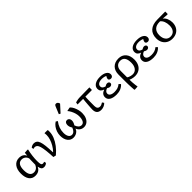

<svg xmlns="http://www.w3.org/2000/svg" viewBox="337 -2443 4303 4303"><g transform="rotate(-45 2488.5 -291.5)"><path d="M266 14Q172 14 120 -56Q68 -126 68 -252Q68 -383 128 -458Q188 -533 292 -533Q347 -533 389 -508Q431 -483 451 -438H453L461 -520L551 -526L564 -519Q545 -440 534.5 -355.5Q524 -271 524 -194Q524 -116 535.5 -88.5Q547 -61 580 -61Q588 -61 601 -64Q614 -67 624 -71L636 -26Q596 14 545 14Q500 14 478 -10Q456 -34 445 -93H442Q395 14 266 14ZM296 -63Q392 -63 437 -165Q437 -180 437.5 -205Q438 -230 438.5 -259Q439 -288 439.5 -314Q440 -340 441 -357Q430 -405 392 -435Q354 -465 304 -465Q167 -465 167 -260Q167 -63 296 -63Z M910 15 846 0Q840 -130 829.5 -217Q819 -304 803.5 -356Q788 -408 764 -430.5Q740 -453 707 -453Q686 -453 661 -443L649 -488Q692 -528 753 -528Q795 -528 824.5 -506Q854 -484 872.5 -433Q891 -382 900.5 -296.5Q910 -211 914 -84H922Q973 -138 1010 -201.5Q1047 -265 1067.5 -330Q1088 -395 1088 -453Q1088 -467 1086.5 -484Q1085 -501 1083 -519H1172L1185 -513Q1187 -505 1187 -495.5Q1187 -486 1187 -460Q1187 -385 1153.5 -302Q1120 -219 1058 -137.5Q996 -56 910 15Z M1476 14Q1391 14 1340 -52Q1289 -118 1289 -229Q1289 -289 1308.5 -346Q1328 -403 1363 -450Q1398 -497 1445 -526L1487 -499Q1388 -371 1388 -221Q1388 -145 1416 -100.5Q1444 -56 1493 -56Q1571 -56 1613 -168Q1591 -201 1582.5 -227.5Q1574 -254 1574 -285Q1574 -324 1593.5 -348Q1613 -372 1645 -372Q1678 -372 1699 -347.5Q1720 -323 1720 -285Q1720 -259 1710.5 -230.5Q1701 -202 1680 -168Q1720 -56 1800 -56Q1849 -56 1875.5 -103Q1902 -150 1902 -236Q1902 -280 1888.5 -329Q1875 -378 1851 -425Q1827 -472 1796 -508L1885 -526L1898 -519Q1928 -490 1951 -444Q1974 -398 1987.5 -345Q2001 -292 2001 -242Q2001 -165 1977 -107.5Q1953 -50 1909.5 -18Q1866 14 1808 14Q1753 14 1710.5 -16Q1668 -46 1649 -98H1646Q1637 -66 1611.5 -40.5Q1586 -15 1551 -0.5Q1516 14 1476 14ZM1647 -573 1611 -592 1681 -761Q1692 -787 1702.5 -796.5Q1713 -806 1732 -806Q1754 -806 1769 -794Q1784 -782 1797 -753V-738Z M2356 14Q2215 14 2215 -133Q2215 -153 2217.5 -192.5Q2220 -232 2223.5 -279.5Q2227 -327 2231 -372.5Q2235 -418 2239 -450H2062L2071 -505Q2088 -511 2111 -516Q2134 -521 2155.5 -524.5Q2177 -528 2190 -528L2520 -533V-457L2506 -450H2310Q2307 -419 2306 -377.5Q2305 -336 2304.5 -293.5Q2304 -251 2304 -215.5Q2304 -180 2304 -160Q2304 -59 2386 -59Q2409 -59 2431 -67.5Q2453 -76 2481 -95L2510 -53Q2482 -22 2440 -4Q2398 14 2356 14Z M2840 14Q2731 14 2670.5 -24Q2610 -62 2610 -130Q2610 -225 2720 -263V-264Q2623 -295 2623 -379Q2623 -450 2684.5 -491.5Q2746 -533 2851 -533Q2951 -533 3010 -497Q3069 -461 3069 -400Q3069 -369 3051 -349Q3033 -329 3004 -329Q2976 -329 2959 -342Q2942 -355 2942 -375Q2942 -403 2969 -445Q2953 -456 2918 -463.5Q2883 -471 2851 -471Q2783 -471 2744.5 -445.5Q2706 -420 2706 -375Q2706 -313 2793 -291Q2832 -318 2862 -318Q2889 -318 2906.5 -304Q2924 -290 2924 -267Q2924 -244 2906 -228.5Q2888 -213 2862 -213Q2844 -213 2823.5 -220.5Q2803 -228 2788 -240Q2749 -229 2726.5 -205Q2704 -181 2704 -151Q2704 -109 2742.5 -85Q2781 -61 2848 -61Q2907 -61 2951 -75.5Q2995 -90 3036 -124L3074 -84Q3033 -36 2973 -11Q2913 14 2840 14Z M3208 223 3195 216Q3192 179 3189.5 135.5Q3187 92 3185.5 49.5Q3184 7 3184 -27V-273Q3184 -394 3251.5 -463Q3319 -532 3437 -532Q3547 -532 3611 -459.5Q3675 -387 3675 -261Q3675 -177 3644.5 -115Q3614 -53 3557.5 -19.5Q3501 14 3424 14Q3400 14 3371 9.5Q3342 5 3317 -3Q3292 -11 3279 -19H3277Q3277 19 3280 65Q3283 111 3288 152Q3293 193 3298 217ZM3415 -51Q3489 -51 3532.5 -107.5Q3576 -164 3576 -260Q3576 -467 3431 -467Q3359 -467 3318 -421Q3277 -375 3277 -292V-96Q3288 -85 3311 -74.5Q3334 -64 3362 -57.5Q3390 -51 3415 -51Z M4010 14Q3901 14 3840.5 -24Q3780 -62 3780 -130Q3780 -225 3890 -263V-264Q3793 -295 3793 -379Q3793 -450 3854.5 -491.5Q3916 -533 4021 -533Q4121 -533 4180 -497Q4239 -461 4239 -400Q4239 -369 4221 -349Q4203 -329 4174 -329Q4146 -329 4129 -342Q4112 -355 4112 -375Q4112 -403 4139 -445Q4123 -456 4088 -463.5Q4053 -471 4021 -471Q3953 -471 3914.5 -445.5Q3876 -420 3876 -375Q3876 -313 3963 -291Q4002 -318 4032 -318Q4059 -318 4076.5 -304Q4094 -290 4094 -267Q4094 -244 4076 -228.5Q4058 -213 4032 -213Q4014 -213 3993.5 -220.5Q3973 -228 3958 -240Q3919 -229 3896.5 -205Q3874 -181 3874 -151Q3874 -109 3912.5 -85Q3951 -61 4018 -61Q4077 -61 4121 -75.5Q4165 -90 4206 -124L4244 -84Q4203 -36 4143 -11Q4083 14 4010 14Z M4610 14Q4534 14 4476.5 -19Q4419 -52 4387 -111.5Q4355 -171 4355 -250Q4355 -384 4437 -457Q4519 -530 4671 -531L4924 -533V-457L4911 -450L4774 -460V-458Q4816 -430 4842 -371Q4868 -312 4868 -246Q4868 -167 4836 -108.5Q4804 -50 4746.5 -18Q4689 14 4610 14ZM4610 -50Q4687 -50 4730 -101.5Q4773 -153 4773 -244Q4773 -315 4751 -371Q4729 -427 4687 -460H4672Q4566 -460 4510 -406Q4454 -352 4454 -249Q4454 -158 4496.5 -104Q4539 -50 4610 -50Z"/></g></svg>

Font: Literata 7pt
Style: Regular
Weight: 400
Designer: Latin by Veronika Burian and Jose Scaglione. Greek by Irene Vlachou. Cyrillic by Vera Evstafieva.
Foundry: TypeTogether
Version: Version 3.002